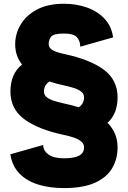

<svg xmlns="http://www.w3.org/2000/svg" viewBox="-20 -757 671 1007"><path d="M596.7 16.1Q596.7 77.1 568.1 125.5Q539.6 173.8 477.5 201.7Q415.5 229.5 315.4 229.5Q241.2 229.5 181.2 211.2Q121.1 192.9 82.5 153.6Q43.9 114.3 34.2 52.2L206.5 3.4Q206.5 32.7 233.6 53Q260.7 73.2 315.4 73.2Q370.6 73.2 395.8 58.8Q420.9 44.4 420.9 16.1Q420.9 -2.9 405.5 -15.4Q390.1 -27.8 366 -35.9Q341.8 -43.9 315.4 -49.3Q179.2 -78.1 106.9 -132.1Q34.7 -186 34.7 -277.3Q34.7 -321.8 49.3 -357.4Q64 -393.1 95.7 -418.5Q59.6 -463.9 59.6 -524.9Q59.6 -578.6 87.9 -627.2Q116.2 -675.8 173.1 -706.5Q230 -737.3 315.4 -737.3Q381.3 -737.3 437 -717.3Q492.7 -697.3 529.1 -658Q565.4 -618.7 573.2 -561L400.9 -512.2Q400.9 -541.5 383.8 -561.3Q366.7 -581.1 315.4 -581.1Q264.2 -581.1 249.8 -566.2Q235.4 -551.3 235.4 -524.9Q235.4 -505.9 255.9 -494.1Q276.4 -482.4 315.4 -474.1Q451.7 -445.3 524.2 -391.6Q596.7 -337.9 596.7 -246.1Q596.7 -205.1 584 -171.4Q571.3 -137.7 543.9 -112.8Q596.7 -60.1 596.7 16.1ZM315.4 -214.4Q357.4 -205.6 393.1 -194.3Q420.9 -213.4 420.9 -246.1Q420.9 -265.1 405.5 -276.9Q390.1 -288.6 366 -296.1Q341.8 -303.7 315.4 -309.1Q273.9 -317.9 239.3 -329.6Q210.4 -310.5 210.4 -277.3Q210.4 -258.3 225.8 -246.6Q241.2 -234.9 265.4 -227.5Q289.6 -220.2 315.4 -214.4Z"/></svg>

Font: Giphurs Black
Style: Regular
Weight: 900
Version: Version 0.920; ttfautohint (v1.8.4.7-5d5b)